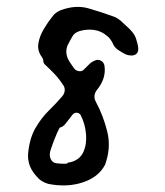

<svg xmlns="http://www.w3.org/2000/svg" viewBox="-20 -530 488 568"><path d="M389 -385Q389 -369 373 -366Q361 -365 350 -370Q339 -376 328.5 -383Q318 -390 313 -403Q310 -409 305.5 -415Q301 -421 295 -425Q269 -447 228 -441Q203 -437 195 -423.5Q187 -410 180 -396Q172 -376 181 -356Q185 -348 190 -341Q195 -334 199 -328Q204 -321 213.5 -319.5Q223 -318 229 -325Q237 -333 244 -340Q251 -347 261 -351Q270 -355 278.5 -350.5Q287 -346 289 -336Q295 -298 266 -263Q254 -246 264 -228Q286 -187 297.5 -140Q309 -93 291 -43Q272 -6 225 9.5Q178 25 123 14Q106 9 95 -1Q76 -20 69 -37.5Q62 -55 63 -74Q67 -120 84.5 -150.5Q102 -181 124.5 -203Q147 -225 164 -245Q171 -253 171.5 -263Q172 -273 165 -281Q154 -298 140.5 -312Q127 -326 113 -339Q108 -344 108 -351Q108 -355 104 -361Q90 -380 93.5 -401.5Q97 -423 109.5 -444Q122 -465 135 -481Q143 -493 160 -500Q204 -516 241 -505.5Q278 -495 319 -480Q332 -474 341 -465Q348 -458 355 -452Q362 -446 369 -438Q379 -427 383 -414Q385 -407 387 -399.5Q389 -392 389 -385ZM219 -189Q215 -196 207 -196.5Q199 -197 194 -190Q184 -177 175 -165.5Q166 -154 158 -153Q156 -153 149 -137Q142 -121 136 -104.5Q130 -88 129 -84Q126 -74 128.5 -64Q131 -54 140 -49Q143 -47 157.5 -46Q172 -45 178 -46Q181 -50 188 -50Q216 -57 226.5 -80Q237 -103 234.5 -133Q232 -163 219 -189Z"/></svg>

Font: Slackside One
Style: Regular
Weight: 400
Version: Version 1.000